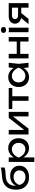

<svg xmlns="http://www.w3.org/2000/svg" viewBox="2222 -3057 1000 5484"><g transform="rotate(-90 2722.0 -315.0)"><path d="M46 -361Q46 -537 138 -639Q230 -741 401 -755Q539 -766 589.5 -773.5Q640 -781 679 -795V-684Q650 -671 592 -663.5Q534 -656 427 -651Q293 -644 225 -571Q157 -498 157 -363V-331L150 -339Q182 -426 259 -475Q336 -524 440 -524Q526 -524 591.5 -491Q657 -458 693.5 -398Q730 -338 730 -260Q730 -178 689.5 -116Q649 -54 575.5 -20Q502 14 405 14Q293 14 212 -30.5Q131 -75 88.5 -159.5Q46 -244 46 -361ZM598 -258Q598 -309 574.5 -347Q551 -385 508 -406Q465 -427 408 -427Q330 -427 270.5 -384.5Q211 -342 182 -266Q198 -184 259 -136Q320 -88 408 -88Q465 -88 508 -109Q551 -130 574.5 -168.5Q598 -207 598 -258Z M968 -566V-369L962 -349V-235L968 -200V165H838V-566ZM1233 -580Q1315 -580 1379.5 -542.5Q1444 -505 1480 -437.5Q1516 -370 1516 -283Q1516 -196 1480 -128.5Q1444 -61 1379.5 -23.5Q1315 14 1233 14Q1155 14 1090.5 -23Q1026 -60 981.5 -127Q937 -194 918 -283Q936 -372 980.5 -439Q1025 -506 1090 -543Q1155 -580 1233 -580ZM1202 -476Q1124 -476 1060.5 -423Q997 -370 964 -283Q997 -195 1060 -142.5Q1123 -90 1202 -90Q1254 -90 1295.5 -114.5Q1337 -139 1360.5 -183Q1384 -227 1384 -283Q1384 -339 1360.5 -383Q1337 -427 1295.5 -451.5Q1254 -476 1202 -476Z M1624 -566H1752V-65L1713 -74L2100 -566H2268V0H2140V-508L2180 -498L1788 0H1624Z M2715 -521V0H2585V-521ZM2950 -566V-464H2350V-566Z M3515 -210 3541 -283 3515 -355 3537 -566H3671L3641 -283L3671 0H3537ZM3262 14Q3180 14 3115.5 -23.5Q3051 -61 3015 -128.5Q2979 -196 2979 -283Q2979 -370 3015 -437.5Q3051 -505 3115.5 -542.5Q3180 -580 3262 -580Q3340 -580 3405 -543Q3470 -506 3514.5 -439Q3559 -372 3577 -283Q3558 -194 3513.5 -127Q3469 -60 3404.5 -23Q3340 14 3262 14ZM3293 -90Q3372 -90 3435 -142.5Q3498 -195 3531 -283Q3498 -370 3434.5 -423Q3371 -476 3293 -476Q3241 -476 3199.5 -451.5Q3158 -427 3134.5 -383Q3111 -339 3111 -283Q3111 -227 3134.5 -183Q3158 -139 3199.5 -114.5Q3241 -90 3293 -90Z M3925 -566V0H3796V-566ZM4406 -566V0H4277V-566ZM4331 -337V-237H3869V-337Z M4609 -558 4674 -570V0H4544V-570ZM4524 -715Q4524 -748 4547.5 -768.5Q4571 -789 4609 -789Q4647 -789 4670.5 -768.5Q4694 -748 4694 -715Q4694 -682 4670.5 -661.5Q4647 -641 4609 -641Q4571 -641 4547.5 -661.5Q4524 -682 4524 -715Z M5283 -208H4997L4995 -211Q4934 -211 4886.5 -233Q4839 -255 4813 -295.5Q4787 -336 4787 -388Q4787 -440 4813 -480.5Q4839 -521 4886.5 -543.5Q4934 -566 4995 -566H5375V0H5245V-529L5288 -473H5023Q4974 -473 4946.5 -450Q4919 -427 4919 -387Q4919 -347 4947 -323Q4975 -299 5023 -299H5283ZM4926 0H4775L4991 -265H5136Z"/></g></svg>

Font: Unbounded Variable
Style: Regular
Weight: 400
Designer: Luke Prowse, Jean-Baptiste Morizot, Fátima Lázaro, Florian Runge
Foundry: NaN
Version: Version 1.600;FEAKit 1.0